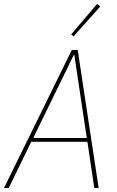

<svg xmlns="http://www.w3.org/2000/svg" viewBox="-37 -951 594 971"><path d="M440 0 405 -234H121L7 0H-17L326 -698H356L462 0ZM357 -552 339 -673H336L277 -552L131 -253H402ZM335 -767 323 -777 454 -931 470 -918Z"/></svg>

Font: IBM Plex Sans Cond Thin
Style: Italic
Weight: 100
Width: 3
Italic angle: -11°
Designer: Mike Abbink, Paul van der Laan, Pieter van Rosmalen
Foundry: Bold Monday
Version: Version 1.3